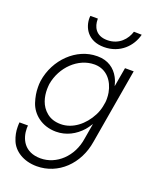

<svg xmlns="http://www.w3.org/2000/svg" viewBox="-163 -761 868 1081"><g transform="rotate(20 271.0 -220.5)"><path d="M187 -670C187 -666 186 -661 186 -657C186 -600 221 -531 318 -531C415 -531 477 -597 495 -669L448 -670C434 -623 393 -574 322 -574C252 -574 232 -624 232 -665C232 -667 232 -668 232 -670ZM17 30C16 39 16 48 16 57C16 84 21 110 32 137C53 189 111 229 192 229C320 229 424 130 446 -10L523 -460H471L451 -345C447 -362 441 -379 433 -394C409 -439 366 -470 305 -470C304 -470 302 -470 301 -470C178 -470 69 -364 49 -230C47 -217 47 -204 47 -192C47 -163 52 -134 62 -103C82 -42 142 9 227 9C288 9 341 -19 381 -64C391 -76 400 -89 409 -103L393 -10C377 102 292 180 197 180C99 180 67 109 67 46C67 40 68 35 68 30ZM101 -230C119 -337 206 -421 303 -421C304 -421 306 -421 307 -421C377 -419 419 -365 431 -299C433 -287 434 -276 434 -264C434 -256 434 -249 433 -242L428 -214C424 -196 418 -178 409 -161C373 -91 309 -40 238 -40C204 -40 176 -49 154 -67C110 -102 99 -155 99 -199C99 -209 100 -219 101 -230Z"/></g></svg>

Font: Jost Light
Style: Italic
Weight: 300
Italic angle: -5°
Version: Version 3.710